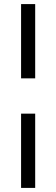

<svg xmlns="http://www.w3.org/2000/svg" viewBox="-20 -750 275 938"><path d="M151.9 -730V-367.2H83V-730ZM83 168V-194.8H151.9V168Z"/></svg>

Font: Human Sans
Style: Regular
Weight: 400
Designer: Tim Radville
Foundry: Continuum
Version: Version 1.000;FEAKit 1.0